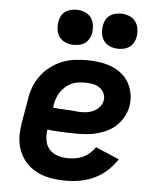

<svg xmlns="http://www.w3.org/2000/svg" viewBox="-54 -805 708 860"><g transform="rotate(5 300.0 -375.5)"><path d="M276 8Q251 8 226.5 5.5Q202 3 178.5 -4Q155 -11 134.5 -23Q114 -35 98 -51.5Q82 -68 71 -89Q60 -110 54.5 -134Q49 -158 50 -183Q51 -208 55 -233L74 -343Q78 -371 88.5 -398Q99 -425 117 -449Q135 -473 159 -491Q183 -509 210.5 -520Q238 -531 266.5 -534.5Q295 -538 322 -538Q350 -538 378 -534Q406 -530 431 -520.5Q456 -511 477 -494.5Q498 -478 511 -455Q524 -432 529 -404.5Q534 -377 529 -349Q525 -326 513.5 -304Q502 -282 484.5 -264Q467 -246 444.5 -234.5Q422 -223 398.5 -216.5Q375 -210 351.5 -208Q328 -206 305 -206Q293 -206 281.5 -206.5Q270 -207 258 -207H256Q235 -208 214 -209Q193 -210 172 -213Q168 -188 172 -164.5Q176 -141 191 -124Q206 -107 229 -100Q252 -93 276 -93Q293 -93 310 -96Q327 -99 343 -106.5Q359 -114 372.5 -126Q386 -138 396 -153L502 -108Q484 -80 458.5 -56.5Q433 -33 402.5 -18.5Q372 -4 340 2Q308 8 276 8ZM318 -304Q333 -304 348 -307Q363 -310 376.5 -317.5Q390 -325 400 -338Q410 -351 412 -365Q415 -382 407.5 -397.5Q400 -413 386.5 -422Q373 -431 356 -434Q339 -437 322 -437Q307 -437 291.5 -435Q276 -433 261.5 -426.5Q247 -420 234.5 -409Q222 -398 213 -384.5Q204 -371 198.5 -356.5Q193 -342 191 -327L189 -313Q204 -311 220.5 -310Q237 -309 253.5 -308.5Q270 -308 286 -306Q302 -304 318 -304ZM456 -601Q437 -601 420 -608Q403 -615 392 -629Q381 -643 378.5 -661.5Q376 -680 379 -699Q381 -712 387.5 -724.5Q394 -737 405.5 -745Q417 -753 430 -756Q443 -759 456 -759Q475 -759 492.5 -752Q510 -745 520.5 -731Q531 -717 534 -698.5Q537 -680 534 -661Q532 -648 525 -635.5Q518 -623 507 -615Q496 -607 482.5 -604Q469 -601 456 -601ZM256 -601Q237 -601 220 -608Q203 -615 192 -629Q181 -643 178.5 -661.5Q176 -680 179 -699Q181 -712 187.5 -724.5Q194 -737 205.5 -745Q217 -753 230 -756Q243 -759 256 -759Q275 -759 292.5 -752Q310 -745 320.5 -731Q331 -717 334 -698.5Q337 -680 334 -661Q332 -648 325 -635.5Q318 -623 307 -615Q296 -607 282.5 -604Q269 -601 256 -601Z"/></g></svg>

Font: Iosevka Curly Extended
Style: Bold Italic
Weight: 700
Width: 7
Italic angle: -9°
Monospace: yes
Designer: Belleve Invis
Foundry: Belleve Invis
Version: Version 11.1.0; ttfautohint (v1.8.3)